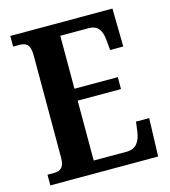

<svg xmlns="http://www.w3.org/2000/svg" viewBox="-107 -800 785 886"><g transform="rotate(-15 285.5 -357.0)"><path d="M24 0H539L545 -182H482L476 -136C470 -92 451 -59 406 -59H247V-345H454V-402H247V-655H382C428 -655 444 -626 448 -578L452 -532H515L512 -714H24V-663H55C82 -663 105 -655 105 -600V-109C105 -66 87 -51 57 -51H24Z"/></g></svg>

Font: Noto Serif Condensed
Style: Bold
Weight: 700
Width: 3
Designer: Monotype Design Team
Foundry: Monotype Imaging Inc.
Version: Version 2.015